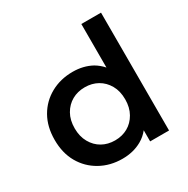

<svg xmlns="http://www.w3.org/2000/svg" viewBox="-169 -891 1024 1047"><g transform="rotate(-30 343.5 -367.5)"><path d="M308 7Q231 7 169.5 -27.5Q108 -62 73 -123Q38 -184 38 -267Q38 -350 73 -411Q108 -472 169.5 -506Q231 -540 308 -540Q375 -540 428 -511Q457 -494 480 -468V-742H604V0H485V-70Q462 -41 430 -23Q377 7 308 7ZM323 -100Q368 -100 403.5 -120Q439 -140 460.5 -178Q482 -216 482 -267Q482 -319 460.5 -356.5Q439 -394 403.5 -414Q368 -434 323 -434Q278 -434 242.5 -414Q207 -394 185.5 -356.5Q164 -319 164 -267Q164 -216 185.5 -178Q207 -140 242.5 -120Q278 -100 323 -100Z"/></g></svg>

Font: Montserrat Thin SemiBold
Style: Regular
Weight: 600
Version: Version 9.000